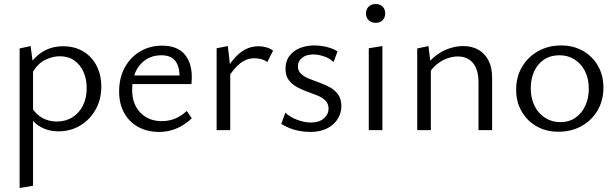

<svg xmlns="http://www.w3.org/2000/svg" viewBox="-20 -650 3075 959"><path d="M272 6Q221 6 180.5 -17.5Q140 -41 119 -88L137 -116Q158 -80 190.5 -61.5Q223 -43 264 -43Q308 -43 341.5 -64Q375 -85 394 -122.5Q413 -160 413 -210Q413 -255 397 -291Q381 -327 351 -348Q321 -369 278 -369Q242 -369 204 -350Q166 -331 139 -282L111 -302Q145 -361 190.5 -390Q236 -419 295 -419Q353 -419 396 -393Q439 -367 462.5 -321.5Q486 -276 486 -217Q486 -154 458 -103.5Q430 -53 381.5 -23.5Q333 6 272 6ZM78 289V-408L133 -420L145 -328V278Z M775 9Q716 9 671 -15.5Q626 -40 600.5 -85.5Q575 -131 575 -193Q575 -262 603.5 -313.5Q632 -365 680.5 -393.5Q729 -422 790 -422Q864 -422 901 -380Q938 -338 938 -265Q938 -257 937.5 -247.5Q937 -238 936 -230H877V-265Q877 -319 855 -346.5Q833 -374 786 -374Q742 -374 709 -352.5Q676 -331 658 -293Q640 -255 640 -202Q640 -130 681 -87.5Q722 -45 788 -45Q822 -45 853 -57Q884 -69 913 -96L938 -59Q911 -34 883.5 -19Q856 -4 829 2.5Q802 9 775 9ZM613 -230 622 -273H927V-230Z M1062 0V-409L1118 -420L1130 -315V0ZM1118 -260 1101 -285Q1134 -348 1176 -383.5Q1218 -419 1271 -419Q1292 -419 1311 -413.5Q1330 -408 1344 -397L1315 -340Q1304 -349 1286.5 -354Q1269 -359 1251 -359Q1212 -359 1179.5 -333.5Q1147 -308 1118 -260Z M1530 9Q1500 9 1472.5 3.5Q1445 -2 1423 -11.5Q1401 -21 1385 -31L1405 -87Q1429 -65 1464.5 -51.5Q1500 -38 1533 -38Q1574 -38 1597.5 -58.5Q1621 -79 1621 -107Q1621 -132 1605.5 -147.5Q1590 -163 1565.5 -173Q1541 -183 1514 -192.5Q1487 -202 1462.5 -215.5Q1438 -229 1422 -250.5Q1406 -272 1406 -306Q1406 -345 1426 -371Q1446 -397 1478 -410Q1510 -423 1550 -423Q1580 -423 1611.5 -415.5Q1643 -408 1666 -393L1646 -340Q1627 -359 1598 -368.5Q1569 -378 1546 -378Q1509 -378 1488.5 -361Q1468 -344 1468 -319Q1468 -296 1484 -281Q1500 -266 1524.5 -256.5Q1549 -247 1576.5 -237Q1604 -227 1628.5 -213.5Q1653 -200 1669 -177.5Q1685 -155 1685 -120Q1685 -94 1674.5 -70.5Q1664 -47 1644 -29Q1624 -11 1595 -1Q1566 9 1530 9Z M1822 0V-409L1890 -420V0ZM1856 -536Q1835 -536 1821.5 -549Q1808 -562 1808 -583Q1808 -604 1821.5 -617Q1835 -630 1856 -630Q1878 -630 1891 -617Q1904 -604 1904 -583Q1904 -562 1891 -549Q1878 -536 1856 -536Z M2370 0V-240Q2370 -301 2343 -334.5Q2316 -368 2266 -368Q2240 -368 2211.5 -357.5Q2183 -347 2157.5 -325Q2132 -303 2114 -268L2091 -291Q2114 -336 2147.5 -364.5Q2181 -393 2219.5 -406.5Q2258 -420 2293 -420Q2337 -420 2369.5 -401.5Q2402 -383 2420 -348Q2438 -313 2438 -263V0ZM2064 0V-408L2120 -420L2132 -321V0Z M2769 8Q2708 8 2660.5 -19Q2613 -46 2585.5 -93.5Q2558 -141 2558 -202Q2558 -266 2587.5 -316Q2617 -366 2668 -394.5Q2719 -423 2783 -423Q2844 -423 2891.5 -396Q2939 -369 2966.5 -321.5Q2994 -274 2994 -213Q2994 -149 2965 -99Q2936 -49 2885 -20.5Q2834 8 2769 8ZM2778 -40Q2823 -40 2855 -62.5Q2887 -85 2904 -123Q2921 -161 2921 -206Q2921 -258 2901.5 -295.5Q2882 -333 2849 -353.5Q2816 -374 2774 -374Q2730 -374 2697.5 -352.5Q2665 -331 2648 -293.5Q2631 -256 2631 -210Q2631 -158 2650.5 -120Q2670 -82 2703.5 -61Q2737 -40 2778 -40Z"/></svg>

Font: Ysabeau Office
Style: Regular
Weight: 400
Designer: Christian Thalmann (Catharsis Fonts)
Version: Version 2.001;gftools[0.9.30]; featfreeze: tnum,lnum,ss02